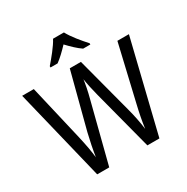

<svg xmlns="http://www.w3.org/2000/svg" viewBox="-206 -1121 1265 1299"><g transform="rotate(-30 426.5 -472.0)"><path d="M468 -944H383C360 -899 308 -837 271 -794V-784H326C357 -806 391 -839 425 -875C459 -839 493 -806 526 -784H582V-794C545 -834 491 -899 468 -944ZM843 -714H753L651 -278C637 -219 625 -159 618 -104C611 -158 599 -220 583 -278L468 -714H381L268 -280C254 -223 241 -158 233 -104C228 -151 217 -212 202 -277L100 -714H9L183 0H277L395 -462C410 -517 421 -577 424 -604C429 -568 442 -508 454 -463L575 0H669Z"/></g></svg>

Font: Noto Sans Ethiopic SemiCondensed
Style: Regular
Weight: 400
Width: 4
Designer: Monotype Design Team
Foundry: Monotype Imaging Inc.
Version: Version 2.102